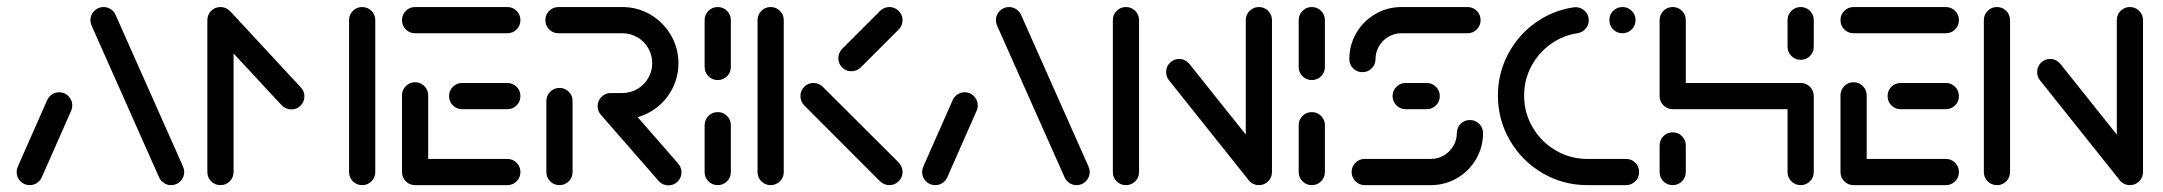

<svg xmlns="http://www.w3.org/2000/svg" viewBox="-20 -539 6298 559"><path d="M66.7 0Q50.7 0 39.6 -11.1Q28.5 -22.2 28.5 -38.1Q28.5 -46.3 32.2 -54.8L117.8 -248.5Q122.6 -258.5 131.9 -264.4Q141.1 -270.4 152.2 -270.4Q168.1 -270.4 179.3 -259.1Q190.4 -247.8 190.4 -232.2Q190.4 -223.7 186.7 -215.6L101.1 -21.5Q96.3 -11.9 87 -5.9Q77.8 0 66.7 0ZM516.3 -38.1Q516.3 -22.6 505.2 -11.3Q494.1 0 478.1 0Q467 0 457.8 -5.9Q448.5 -11.9 443.7 -21.5L247 -463.7Q243.3 -472.2 243.3 -480.4Q243.3 -495.9 254.4 -507.2Q265.6 -518.5 281.5 -518.5Q292.6 -518.5 301.9 -512.6Q311.1 -506.7 315.9 -497L512.6 -54.8Q516.3 -46.3 516.3 -38.1Z M621.9 -518.5Q637.8 -518.5 648.9 -507.4Q660 -496.3 660 -480.4V-38.1Q660 -22.2 648.9 -11.1Q637.8 0 621.9 0Q605.9 0 594.8 -11.1Q583.7 -22.2 583.7 -38.1V-480.4Q583.7 -496.3 594.8 -507.4Q605.9 -518.5 621.9 -518.5ZM866.3 -258.5Q866.3 -242.6 855.2 -231.5Q844.1 -220.4 828.1 -220.4Q820 -220.4 812.8 -223.7Q805.6 -227 800 -232.6L597 -451.1Q586.7 -462.2 586.7 -477.4Q586.7 -493.3 598 -504.4Q609.3 -515.6 624.8 -515.6Q633 -515.6 640.2 -512.2Q647.4 -508.9 653 -503.3L855.9 -284.4Q866.3 -273.3 866.3 -258.5ZM1034.4 -518.5Q1050.4 -518.5 1061.5 -507.4Q1072.6 -496.3 1072.6 -480.4V-38.1Q1072.6 -22.2 1061.5 -11.1Q1050.4 0 1034.4 0Q1018.5 0 1007.4 -11.1Q996.3 -22.2 996.3 -38.1V-480.4Q996.3 -496.3 1007.4 -507.4Q1018.5 -518.5 1034.4 -518.5Z M1150.4 -36.3V-261.5Q1150.4 -277 1161.5 -288.3Q1172.6 -299.6 1188.5 -299.6Q1204.4 -299.6 1215.6 -288.3Q1226.7 -277 1226.7 -261.5V-36.3ZM1495.2 -38.1Q1495.2 -22.2 1484.1 -11.1Q1473 0 1457 0H1188.5Q1172.6 0 1161.5 -11.1Q1150.4 -22.2 1150.4 -38.1Q1150.4 -54.1 1161.5 -65.2Q1172.6 -76.3 1188.5 -76.3H1457Q1473 -76.3 1484.1 -65.2Q1495.2 -54.1 1495.2 -38.1ZM1287.4 -259.3Q1287.4 -275.2 1298.5 -286.3Q1309.6 -297.4 1325.6 -297.4H1457Q1473 -297.4 1484.1 -286.3Q1495.2 -275.2 1495.2 -259.3Q1495.2 -243.3 1484.1 -232.2Q1473 -221.1 1457 -221.1H1325.6Q1309.6 -221.1 1298.5 -232.2Q1287.4 -243.3 1287.4 -259.3ZM1150.4 -480.4Q1150.4 -496.3 1161.5 -507.4Q1172.6 -518.5 1188.5 -518.5H1457Q1473 -518.5 1484.1 -507.4Q1495.2 -496.3 1495.2 -480.4Q1495.2 -464.4 1484.1 -453.3Q1473 -442.2 1457 -442.2H1188.5Q1172.6 -442.2 1161.5 -453.3Q1150.4 -464.4 1150.4 -480.4Z M1608.9 0Q1593 0 1581.9 -11.1Q1570.7 -22.2 1570.7 -38.1V-244.8Q1570.7 -260.7 1581.9 -271.9Q1593 -283 1608.9 -283Q1624.8 -283 1635.9 -271.9Q1647 -260.7 1647 -244.8V-38.1Q1647 -22.2 1635.9 -11.1Q1624.8 0 1608.9 0ZM1964.1 -37.4Q1964.1 -21.5 1953 -10.4Q1941.9 0.7 1925.9 0.7Q1917.8 0.7 1910.7 -2.4Q1903.7 -5.6 1898.5 -11.1L1730.7 -203.3Q1720 -214.8 1720 -229.6Q1720 -245.6 1731.1 -256.7Q1742.2 -267.8 1758.1 -267.8Q1774.8 -267.8 1785.9 -255.9L1953.7 -63.7Q1964.1 -52.2 1964.1 -37.4ZM1720 -230Q1720 -245.6 1731.1 -256.9Q1742.2 -268.1 1758.1 -268.1H1791.9Q1815.6 -268.1 1835.6 -279.8Q1855.6 -291.5 1867.2 -311.5Q1878.9 -331.5 1878.9 -355.2Q1878.9 -378.9 1867.2 -398.9Q1855.6 -418.9 1835.6 -430.6Q1815.6 -442.2 1791.9 -442.2H1605.9Q1590 -442.2 1578.9 -453.3Q1567.8 -464.4 1567.8 -480.4Q1567.8 -496.3 1578.9 -507.4Q1590 -518.5 1605.9 -518.5H1791.9Q1836.3 -518.5 1873.7 -496.5Q1911.1 -474.4 1933.1 -437Q1955.2 -399.6 1955.2 -355.2Q1955.2 -310.7 1933.3 -273.1Q1911.5 -235.6 1873.9 -213.7Q1836.3 -191.9 1791.9 -191.9H1758.1Q1742.2 -191.9 1731.1 -203Q1720 -214.1 1720 -230Z M2069.6 0Q2053.7 0 2042.6 -11.1Q2031.5 -22.2 2031.5 -38.1V-174.4Q2031.5 -190.4 2042.6 -201.5Q2053.7 -212.6 2069.6 -212.6Q2085.6 -212.6 2096.7 -201.5Q2107.8 -190.4 2107.8 -174.4V-38.1Q2107.8 -22.2 2096.7 -11.1Q2085.6 0 2069.6 0ZM2069.6 -305.9Q2053.7 -305.9 2042.6 -317Q2031.5 -328.1 2031.5 -344.1V-480.4Q2031.5 -496.3 2042.6 -507.4Q2053.7 -518.5 2069.6 -518.5Q2085.6 -518.5 2096.7 -507.4Q2107.8 -496.3 2107.8 -480.4V-344.1Q2107.8 -328.1 2096.7 -317Q2085.6 -305.9 2069.6 -305.9Z M2223.7 0Q2207.8 0 2196.7 -11.1Q2185.6 -22.2 2185.6 -38.1V-480.4Q2185.6 -496.3 2196.7 -507.4Q2207.8 -518.5 2223.7 -518.5Q2239.6 -518.5 2250.7 -507.4Q2261.9 -496.3 2261.9 -480.4V-38.1Q2261.9 -22.2 2250.7 -11.1Q2239.6 0 2223.7 0ZM2607.8 -38.1Q2607.8 -22.6 2596.5 -11.3Q2585.2 0 2569.6 0Q2554.4 0 2542.2 -11.1L2321.5 -232.2Q2310.4 -244.1 2310.4 -259.3Q2310.4 -275.2 2321.5 -286.3Q2332.6 -297.4 2348.5 -297.4Q2363.7 -297.4 2375.6 -286.3L2596.7 -65.6Q2607.8 -53.3 2607.8 -38.1ZM2569.6 -518.5Q2585.2 -518.5 2596.5 -507.2Q2607.8 -495.9 2607.8 -480.4Q2607.8 -464.4 2596.3 -453L2485.9 -342.6Q2474.1 -331.5 2458.9 -331.5Q2443 -331.5 2431.9 -342.6Q2420.7 -353.7 2420.7 -369.6Q2420.7 -384.8 2431.9 -396.7L2542.2 -507Q2553.7 -518.5 2569.6 -518.5Z M2703 0Q2687 0 2675.9 -11.1Q2664.8 -22.2 2664.8 -38.1Q2664.8 -46.3 2668.5 -54.8L2754.1 -248.5Q2758.9 -258.5 2768.1 -264.4Q2777.4 -270.4 2788.5 -270.4Q2804.4 -270.4 2815.6 -259.1Q2826.7 -247.8 2826.7 -232.2Q2826.7 -223.7 2823 -215.6L2737.4 -21.5Q2732.6 -11.9 2723.3 -5.9Q2714.1 0 2703 0ZM3152.6 -38.1Q3152.6 -22.6 3141.5 -11.3Q3130.4 0 3114.4 0Q3103.3 0 3094.1 -5.9Q3084.8 -11.9 3080 -21.5L2883.3 -463.7Q2879.6 -472.2 2879.6 -480.4Q2879.6 -495.9 2890.7 -507.2Q2901.9 -518.5 2917.8 -518.5Q2928.9 -518.5 2938.1 -512.6Q2947.4 -506.7 2952.2 -497L3148.9 -54.8Q3152.6 -46.3 3152.6 -38.1Z M3258.1 0Q3242.2 0 3231.1 -11.1Q3220 -22.2 3220 -38.1V-480.4Q3220 -496.3 3231.1 -507.4Q3242.2 -518.5 3258.1 -518.5Q3274.1 -518.5 3285.2 -507.4Q3296.3 -496.3 3296.3 -480.4V-38.1Q3296.3 -22.2 3285.2 -11.1Q3274.1 0 3258.1 0ZM3375.2 -329.3Q3375.2 -345.2 3386.3 -356.3Q3397.4 -367.4 3413.3 -367.4Q3421.9 -367.4 3429.3 -363.7Q3436.7 -360 3442.2 -353.7L3676.7 -60L3618.5 -10.7L3384.1 -304.4Q3375.2 -315.2 3375.2 -329.3ZM3645.2 0Q3629.3 0 3618.1 -11.1Q3607 -22.2 3607 -38.1V-480.4Q3607 -496.3 3618.1 -507.4Q3629.3 -518.5 3645.2 -518.5Q3661.1 -518.5 3672.2 -507.4Q3683.3 -496.3 3683.3 -480.4V-38.1Q3683.3 -22.2 3672.2 -11.1Q3661.1 0 3645.2 0Z M3799.3 0Q3783.3 0 3772.2 -11.1Q3761.1 -22.2 3761.1 -38.1V-174.4Q3761.1 -190.4 3772.2 -201.5Q3783.3 -212.6 3799.3 -212.6Q3815.2 -212.6 3826.3 -201.5Q3837.4 -190.4 3837.4 -174.4V-38.1Q3837.4 -22.2 3826.3 -11.1Q3815.2 0 3799.3 0ZM3799.3 -305.9Q3783.3 -305.9 3772.2 -317Q3761.1 -328.1 3761.1 -344.1V-480.4Q3761.1 -496.3 3772.2 -507.4Q3783.3 -518.5 3799.3 -518.5Q3815.2 -518.5 3826.3 -507.4Q3837.4 -496.3 3837.4 -480.4V-344.1Q3837.4 -328.1 3826.3 -317Q3815.2 -305.9 3799.3 -305.9Z M4259.6 -189.6Q4275.6 -189.6 4286.7 -178.5Q4297.8 -167.4 4297.8 -151.5Q4297.8 -110.4 4277.4 -75.6Q4257 -40.7 4222.2 -20.4Q4187.4 0 4145.9 0H3953.3Q3937.4 0 3926.3 -11.1Q3915.2 -22.2 3915.2 -38.1Q3915.2 -54.1 3926.3 -65.2Q3937.4 -76.3 3953.3 -76.3H4145.9Q4166.7 -76.3 4183.9 -86.5Q4201.1 -96.7 4211.3 -113.9Q4221.5 -131.1 4221.5 -151.5Q4221.5 -167.4 4232.6 -178.5Q4243.7 -189.6 4259.6 -189.6ZM4171.9 -259.3Q4171.9 -243.3 4160.7 -232.2Q4149.6 -221.1 4133.7 -221.1H4072.6Q4056.7 -221.1 4045.6 -232.2Q4034.4 -243.3 4034.4 -259.3Q4034.4 -275.2 4045.6 -286.3Q4056.7 -297.4 4072.6 -297.4H4133.7Q4149.6 -297.4 4160.7 -286.3Q4171.9 -275.2 4171.9 -259.3ZM3946.7 -328.9Q3930.7 -328.9 3919.6 -340Q3908.5 -351.1 3908.5 -367Q3908.5 -408.1 3928.9 -443Q3949.3 -477.8 3984.1 -498.1Q4018.9 -518.5 4060.4 -518.5H4252.6Q4268.5 -518.5 4279.6 -507.4Q4290.7 -496.3 4290.7 -480.4Q4290.7 -464.4 4279.6 -453.3Q4268.5 -442.2 4252.6 -442.2H4060.4Q4039.6 -442.2 4022.4 -432Q4005.2 -421.9 3995 -404.6Q3984.8 -387.4 3984.8 -367Q3984.8 -351.1 3973.7 -340Q3962.6 -328.9 3946.7 -328.9Z M4341.1 -260.7Q4341.1 -324.4 4369.8 -379.8Q4398.5 -435.2 4448.5 -471.5Q4498.5 -507.8 4560 -517.4Q4565.2 -518.1 4567.4 -518.1Q4583 -518.1 4594.3 -507Q4605.6 -495.9 4605.6 -480Q4605.6 -465.9 4596.7 -455.6Q4587.8 -445.2 4574.4 -442.6Q4530.7 -436.3 4494.8 -410.6Q4458.9 -384.8 4438.1 -345.6Q4417.4 -306.3 4417.4 -260.7Q4417.4 -210.7 4442.2 -168.3Q4467 -125.9 4509.3 -101.1Q4551.5 -76.3 4601.5 -76.3H4714.1Q4730 -76.3 4741.1 -65.2Q4752.2 -54.1 4752.2 -38.1Q4752.2 -22.2 4741.1 -11.1Q4730 0 4714.1 0H4601.5Q4530.7 0 4470.9 -35Q4411.1 -70 4376.1 -130Q4341.1 -190 4341.1 -260.7ZM4665.6 -480.4Q4665.6 -496.3 4676.7 -507.4Q4687.8 -518.5 4703.7 -518.5Q4719.6 -518.5 4730.7 -507.4Q4741.9 -496.3 4741.9 -480.4Q4741.9 -464.4 4730.7 -453.3Q4719.6 -442.2 4703.7 -442.2Q4687.8 -442.2 4676.7 -453.3Q4665.6 -464.4 4665.6 -480.4Z M4850 0Q4834.1 0 4823 -11.1Q4811.9 -22.2 4811.9 -38.1V-115.6Q4811.9 -131.5 4823 -142.6Q4834.1 -153.7 4850 -153.7Q4865.9 -153.7 4877 -142.6Q4888.1 -131.5 4888.1 -115.6V-38.1Q4888.1 -22.2 4877 -11.1Q4865.9 0 4850 0ZM4850 -518.5Q4865.9 -518.5 4877 -507.4Q4888.1 -496.3 4888.1 -480.4V-259.3Q4888.1 -243.3 4877 -232.2Q4865.9 -221.1 4850 -221.1Q4834.1 -221.1 4823 -232.2Q4811.9 -243.3 4811.9 -259.3V-480.4Q4811.9 -496.3 4823 -507.4Q4834.1 -518.5 4850 -518.5ZM5222.6 -221.1H4850V-297.4H5222.6ZM5222.6 -297.4Q5238.5 -297.4 5249.6 -286.3Q5260.7 -275.2 5260.7 -259.3V-38.1Q5260.7 -22.2 5249.6 -11.1Q5238.5 0 5222.6 0Q5206.7 0 5195.6 -11.1Q5184.4 -22.2 5184.4 -38.1V-259.3Q5184.4 -275.2 5195.6 -286.3Q5206.7 -297.4 5222.6 -297.4ZM5222.6 -364.8Q5206.7 -364.8 5195.6 -375.9Q5184.4 -387 5184.4 -403V-480.4Q5184.4 -496.3 5195.6 -507.4Q5206.7 -518.5 5222.6 -518.5Q5238.5 -518.5 5249.6 -507.4Q5260.7 -496.3 5260.7 -480.4V-403Q5260.7 -387 5249.6 -375.9Q5238.5 -364.8 5222.6 -364.8Z M5338.5 -36.3V-261.5Q5338.5 -277 5349.6 -288.3Q5360.7 -299.6 5376.7 -299.6Q5392.6 -299.6 5403.7 -288.3Q5414.8 -277 5414.8 -261.5V-36.3ZM5683.3 -38.1Q5683.3 -22.2 5672.2 -11.1Q5661.1 0 5645.2 0H5376.7Q5360.7 0 5349.6 -11.1Q5338.5 -22.2 5338.5 -38.1Q5338.5 -54.1 5349.6 -65.2Q5360.7 -76.3 5376.7 -76.3H5645.2Q5661.1 -76.3 5672.2 -65.2Q5683.3 -54.1 5683.3 -38.1ZM5475.6 -259.3Q5475.6 -275.2 5486.7 -286.3Q5497.8 -297.4 5513.7 -297.4H5645.2Q5661.1 -297.4 5672.2 -286.3Q5683.3 -275.2 5683.3 -259.3Q5683.3 -243.3 5672.2 -232.2Q5661.1 -221.1 5645.2 -221.1H5513.7Q5497.8 -221.1 5486.7 -232.2Q5475.6 -243.3 5475.6 -259.3ZM5338.5 -480.4Q5338.5 -496.3 5349.6 -507.4Q5360.7 -518.5 5376.7 -518.5H5645.2Q5661.1 -518.5 5672.2 -507.4Q5683.3 -496.3 5683.3 -480.4Q5683.3 -464.4 5672.2 -453.3Q5661.1 -442.2 5645.2 -442.2H5376.7Q5360.7 -442.2 5349.6 -453.3Q5338.5 -464.4 5338.5 -480.4Z M5794.1 0Q5778.1 0 5767 -11.1Q5755.9 -22.2 5755.9 -38.1V-480.4Q5755.9 -496.3 5767 -507.4Q5778.1 -518.5 5794.1 -518.5Q5810 -518.5 5821.1 -507.4Q5832.2 -496.3 5832.2 -480.4V-38.1Q5832.2 -22.2 5821.1 -11.1Q5810 0 5794.1 0ZM5911.1 -329.3Q5911.1 -345.2 5922.2 -356.3Q5933.3 -367.4 5949.3 -367.4Q5957.8 -367.4 5965.2 -363.7Q5972.6 -360 5978.1 -353.7L6212.6 -60L6154.4 -10.7L5920 -304.4Q5911.1 -315.2 5911.1 -329.3ZM6181.1 0Q6165.2 0 6154.1 -11.1Q6143 -22.2 6143 -38.1V-480.4Q6143 -496.3 6154.1 -507.4Q6165.2 -518.5 6181.1 -518.5Q6197 -518.5 6208.1 -507.4Q6219.3 -496.3 6219.3 -480.4V-38.1Q6219.3 -22.2 6208.1 -11.1Q6197 0 6181.1 0Z"/></svg>

Font: 26F Galaxy Hebrew
Style: Bold
Weight: 700
Designer: C₂₉H₂₅N₃O₅
Version: Version 1.000